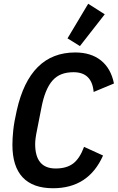

<svg xmlns="http://www.w3.org/2000/svg" viewBox="-20 -989 626 1021"><path d="M262 12Q155 12 100.5 -46Q46 -104 46 -219Q46 -253 50.5 -296.5Q55 -340 69 -401Q138 -710 380 -710Q464 -710 517 -667.5Q570 -625 586 -545L478 -500Q469 -605 371 -605Q335 -605 307.5 -594.5Q280 -584 259.5 -561Q239 -538 224 -501Q209 -464 199 -410L177 -298Q167 -251 167 -223Q167 -93 276 -93Q334 -93 369 -119.5Q404 -146 427 -208L528 -162Q451 12 262 12ZM405 -744 339 -785 449 -969 537 -913Z"/></svg>

Font: IBM Plex Sans Cond SmBld
Style: Italic
Weight: 600
Width: 3
Italic angle: -11°
Designer: Mike Abbink, Paul van der Laan, Pieter van Rosmalen
Foundry: Bold Monday
Version: Version 1.3